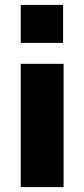

<svg xmlns="http://www.w3.org/2000/svg" viewBox="-20 -768 345 788"><path d="M65 -592V-748H239V-592ZM65 0V-506H241V0Z"/></svg>

Font: Nunito Sans 7pt Condensed Black
Style: Regular
Weight: 900
Width: 3
Designer: Vernon Adams
Foundry: Vernon Adams
Version: Version 3.101;gftools[0.9.27]